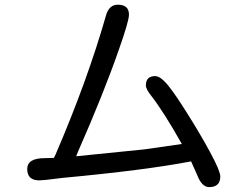

<svg xmlns="http://www.w3.org/2000/svg" viewBox="-20 -762 1040 809"><path d="M810.5 -25.4 785.2 -82Q591.8 -44.9 246.1 -12.7L172.9 -3.9L145.5 -2Q94.7 -2 94.7 -49.8Q94.7 -95.7 168.9 -95.7L207 -96.7L213.9 -110.4Q347.7 -420.9 426.8 -697.3Q439.5 -742.2 476.6 -742.2Q523.4 -742.2 523.4 -700.2Q523.4 -672.9 480.5 -551.8Q417 -369.1 309.6 -125L300.8 -103.5L589.8 -132.8L746.1 -155.3Q670.9 -289.1 617.2 -358.4Q594.7 -386.7 594.7 -402.3Q594.7 -441.4 633.8 -441.4Q658.2 -441.4 694.3 -394.5Q720.7 -361.3 773.4 -277.3Q826.2 -193.4 867.2 -117.2Q908.2 -41 908.2 -18.6Q908.2 26.4 861.3 26.4Q830.1 26.4 810.5 -25.4Z"/></svg>

Font: jf-openhuninn-2.1
Style: Regular
Weight: 400
Designer: [Kosugi Maru]
Designed by MOTOYA      

[Varela Round]
Joe Prince (Latin component); Avraham Cornfeld (Hebrew component)
Foundry: justfont Co., Ltd.
Version: 2.1